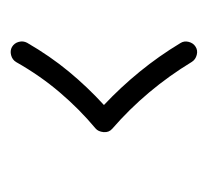

<svg xmlns="http://www.w3.org/2000/svg" viewBox="-35 -487 390 360"><g transform="rotate(-90 160.0 -307.0)"><path d="M252.4 -135.3Q245.6 -130.9 237.1 -133.1Q228.5 -135.3 224.1 -142.1Q171.9 -228 98.6 -291.5Q91.3 -297.9 92.3 -307.9Q93.3 -317.9 99.1 -322.8Q135.3 -353 166.7 -389.9Q198.2 -426.8 223.6 -471.7Q228 -479 236.6 -481.2Q245.1 -483.4 252 -479.5Q259.3 -475.1 261.5 -466.8Q263.7 -458.5 259.8 -451.2Q234.9 -408.2 205.8 -373Q176.8 -337.9 143.1 -307.1Q176.3 -275.9 205.6 -240Q234.9 -204.1 259.3 -163.6Q263.7 -156.7 261.5 -148.2Q259.3 -139.6 252.4 -135.3Z"/></g></svg>

Font: Mikhak-FD Light
Style: Regular
Weight: 300
Designer: Amin Abedi
Version: Version 3.2